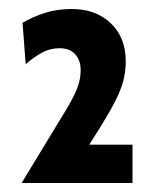

<svg xmlns="http://www.w3.org/2000/svg" viewBox="-20 -792 338 426"><path d="M28 -386 124 -544Q143.5 -576 151.2 -596Q159 -616 159 -636Q159 -658 147 -671.5Q135 -685 112 -685Q91 -685 72.8 -675Q54.5 -665 37 -649.5L30 -741.5Q53 -755 80 -763.5Q107 -772 139 -772Q193 -772 226 -740.2Q259 -708.5 259 -656Q259 -634 253.8 -613.5Q248.5 -593 236.5 -569.2Q224.5 -545.5 204.5 -513L140 -410.5L120 -471H274V-386Z"/></svg>

Font: Cabin
Style: Bold
Weight: 700
Width: 4
Designer: Pablo Impallari
Foundry: Pablo Impallari. http://www.impallari.com Igino Marini. http://www.ikern.com
Version: Version 3.001